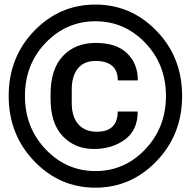

<svg xmlns="http://www.w3.org/2000/svg" viewBox="-20 -762 848 853"><path d="M502.9 -266.6H591.8Q591.8 -183.1 534.4 -141.6Q477.1 -100.1 397 -100.1Q313.5 -100.1 259 -156.7Q204.6 -213.4 204.6 -324.2V-343.3Q204.6 -454.6 259.3 -512.9Q314 -571.3 405.3 -571.3Q496.6 -571.3 544.4 -525.6Q592.3 -480 592.3 -404.8H503.4Q503.4 -447.8 478.3 -469.5Q453.1 -491.2 404.8 -491.2Q352.5 -491.2 325.7 -457.5Q298.8 -423.8 298.8 -364.7V-303.2Q298.8 -243.7 327.9 -210.2Q356.9 -176.8 409.2 -176.8Q457.5 -176.8 480.2 -200Q502.9 -223.1 502.9 -266.6ZM90.8 -335.4Q90.8 -195.3 182.9 -98.6Q274.9 -2 404.3 -2Q533.2 -2 625.2 -98.6Q717.3 -195.3 717.3 -335.4Q717.3 -476.1 625.2 -571.8Q533.2 -667.5 404.3 -667.5Q274.9 -667.5 182.9 -571.8Q90.8 -476.1 90.8 -335.4ZM18.6 -335.4Q18.6 -507.3 131.6 -624.5Q244.6 -741.7 403.8 -741.7Q562.5 -741.7 675.8 -624.5Q789.1 -507.3 789.1 -335.4Q789.1 -164.6 675.8 -46.4Q562.5 71.8 403.8 71.8Q244.6 71.8 131.6 -46.4Q18.6 -164.6 18.6 -335.4Z"/></svg>

Font: RobotoFlex
Style: Regular
Weight: 400
Designer: Berlow after Robertson
Foundry: Google
Version: Version 2.136